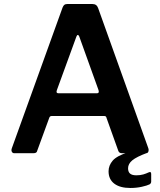

<svg xmlns="http://www.w3.org/2000/svg" viewBox="-20 -762 796 955"><path d="M50 0Q43 0 39 -7Q35 -14 39 -25L291 -724Q295 -734 300 -738Q305 -742 315 -742H440Q461 -742 468 -722L718 -24Q721 -16 718 -8Q715 0 707 0H586Q572 0 568 -13L510 -175Q509 -180 506.5 -182.5Q504 -185 498 -185H237Q228 -185 225 -176L165 -12Q164 -6 159.5 -3Q155 0 147 0H50ZM462 -298Q475 -298 470 -314L374 -581Q371 -588 367 -588Q363 -588 360 -580L263 -314Q257 -298 271 -298ZM520 90Q520 61 540.5 37Q561 13 621 -6L713 -2Q659 18 638 35.5Q617 53 617 75Q617 93 627 101.5Q637 110 658 110Q678 110 693 105.5Q708 101 718 96Q732 89 732 103V141Q732 150 724 155Q712 161 685.5 167Q659 173 628 173Q577 173 548.5 151.5Q520 130 520 90Z"/></svg>

Font: Libre Franklin SemiBold
Style: Regular
Weight: 600
Designer: Pablo Impallari, Rodrigo Fuenzalida, Nhung Nguyen
Foundry: Impallari Type
Version: Version 3.000